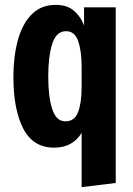

<svg xmlns="http://www.w3.org/2000/svg" viewBox="-20 -593 545 788"><path d="M315 175V-48Q299 -20 270.5 -3.5Q242 13 202 13Q116 13 75.5 -65Q35 -143 35 -278Q35 -360 53 -427Q71 -494 109.5 -533.5Q148 -573 209 -573Q256 -573 284 -548.5Q312 -524 325 -488V-563H455V158ZM248 -95Q286 -95 300.5 -133Q315 -171 315 -235V-320Q315 -383 301 -424Q287 -465 251 -465Q211 -465 194.5 -413.5Q178 -362 178 -279Q178 -195 194.5 -145Q211 -95 248 -95Z"/></svg>

Font: Freeman
Style: Regular
Weight: 400
Designer: Vernon Adams, Aoife Mooney, Rodrigo Fuenzalida
Foundry: Rodrigo Fuenzalida
Version: Version 1.000; ttfautohint (v1.8.4.7-5d5b)